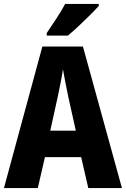

<svg xmlns="http://www.w3.org/2000/svg" viewBox="-20 -950 636 970"><path d="M426 0 390 -156H207L171 0H0L194 -715H399L596 0ZM326 -456Q319 -490 311 -530Q303 -570 298 -600Q294 -571 286 -531Q278 -491 271 -458L234 -290H363ZM479 -920Q463 -902 435.5 -874.5Q408 -847 378 -819Q348 -791 323 -770H216V-783Q241 -820 266 -858Q291 -896 309 -930H479Z"/></svg>

Font: Noto Sans Devanagari Condensed ExtraBold
Style: Regular
Weight: 800
Width: 3
Designer: Jelle Bosma - Monotype Design Team
Foundry: Monotype Imaging Inc.
Version: Version 2.004; ttfautohint (v1.8.4.7-5d5b)